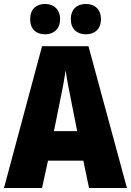

<svg xmlns="http://www.w3.org/2000/svg" viewBox="-20 -948 660 968"><path d="M132 -851C132 -802 162 -775 207 -775C252 -775 283 -803 283 -851C283 -900 252 -928 207 -928C162 -928 132 -901 132 -851ZM337 -851C337 -803 367 -775 413 -775C459 -775 489 -803 489 -851C489 -900 459 -928 413 -928C368 -928 337 -901 337 -851ZM429 0H620L426 -715H192L0 0H192L222 -138H400ZM340 -434 369 -287H252L282 -436C293 -487 305 -551 311 -592C317 -549 330 -483 340 -434Z"/></svg>

Font: Noto Sans Sinhala Condensed Black
Style: Regular
Weight: 900
Width: 3
Designer: Jelle Bosma - Monotype Design Team
Foundry: Monotype Imaging Inc.
Version: Version 2.006